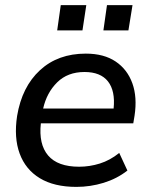

<svg xmlns="http://www.w3.org/2000/svg" viewBox="-20 -723 586 752"><path d="M34 0ZM279 9Q192 9 136 -25Q80 -59 57 -121.5Q34 -184 47 -269Q66 -383 136.5 -448Q207 -513 316 -513Q387 -513 433 -482Q479 -451 498.5 -396.5Q518 -342 507 -270L502 -240H140Q131 -158 168.5 -114Q206 -70 290 -70Q331 -70 371 -82.5Q411 -95 447 -124L479 -55Q438 -23 386 -7Q334 9 279 9ZM311 -441Q245 -441 204 -400.5Q163 -360 149 -298H425Q432 -367 403 -404Q374 -441 311 -441ZM385 -604 399 -703H499L483 -604ZM204 -604 218 -703H318L303 -604Z"/></svg>

Font: Winston Medium
Style: Italic
Weight: 500
Italic angle: -9°
Designer: Original fonts by Vernon Adams / Changes by Cristiano Sobral
Foundry: Original fonts by Vernon Adams / Changes by Cristiano Sobral
Version: Version 2.503;July 17, 2020;FontCreator 13.0.0.2655 64-bit